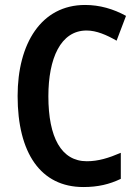

<svg xmlns="http://www.w3.org/2000/svg" viewBox="-20 -744 557 774"><path d="M329 -621C369 -621 410 -603 450 -580L488 -680C437 -708 382 -724 323 -724C146 -724 51 -568 51 -357C51 -127 144 10 316 10C375 10 421 -1 467 -23V-128C418 -107 376 -94 330 -94C227 -94 175 -190 175 -356C175 -508 224 -621 329 -621Z"/></svg>

Font: Noto Sans Gujarati UI Condensed SemiBold
Style: Regular
Weight: 600
Width: 3
Designer: Jelle Bosma - Monotype Design Team, Universal Thirst
Foundry: Monotype Imaging Inc.
Version: Version 2.106